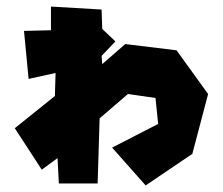

<svg xmlns="http://www.w3.org/2000/svg" viewBox="-20 -584 678 584"><path d="M135 -564V-492L53 -490L67 -344L149 -362L147 -292L25 -194L107 -68L155 -103L159 -26H277L283 -224L369 -298L453 -286L461 -207L321 -135L423 -20L565 -116L613 -298L517 -431L361 -450L291 -389L289 -414L331 -458L291 -496L289 -555Z"/></svg>

Font: Super Mario
Style: Regular
Weight: 400
Version: Version 1.0